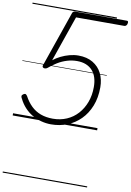

<svg xmlns="http://www.w3.org/2000/svg" viewBox="-152 -1121 1181 1731"><g transform="rotate(10 439.0 -255.0)"><path d="M353 19Q307 19 262.5 7Q218 -5 179.5 -27.5Q141 -50 109.5 -84Q78 -118 56 -162Q47 -177 47.5 -186Q48 -195 60 -204Q74 -213 81.5 -210Q89 -207 97 -195Q124 -144 161.5 -107.5Q199 -71 248.5 -52.5Q298 -34 361 -34Q429 -34 487 -59Q545 -84 587 -130.5Q629 -177 652.5 -240Q676 -303 676 -379Q676 -426 664.5 -463.5Q653 -501 629 -528Q605 -555 569.5 -569.5Q534 -584 487 -584Q441 -584 396.5 -570.5Q352 -557 311.5 -532.5Q271 -508 235 -477Q225 -469 213 -468Q201 -467 193.5 -474Q186 -481 191 -495L367 -1003Q370 -1011 376.5 -1015.5Q383 -1020 394 -1020H866Q873 -1020 876 -1015.5Q879 -1011 878 -1002Q877 -987 869 -978.5Q861 -970 852 -970H409L264 -552Q294 -576 331.5 -594.5Q369 -613 410 -624Q451 -635 491 -635Q569 -635 623.5 -602.5Q678 -570 706 -514Q734 -458 734 -387Q734 -291 704 -215.5Q674 -140 621.5 -87.5Q569 -35 500.5 -8Q432 19 353 19ZM0 513H773V523H0ZM0 -20H773V0H0ZM0 -505H773V-500H0ZM0 -1033H773V-1023H0Z"/></g></svg>

Font: Playwrite IN Guides
Style: Regular
Weight: 400
Designer: Veronika Burian, José Scaglione
Foundry: TypeTogether
Version: Version 1.003